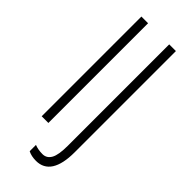

<svg xmlns="http://www.w3.org/2000/svg" viewBox="-286 -753 972 972"><g transform="rotate(45 200.0 -267.0)"><path d="M217.3 180.2Q184.1 180.2 160.2 168V123Q185.1 132.8 216.3 132.8Q246.6 132.8 262.2 104.5Q277.3 77.1 277.3 12.2V-713.9H325.2V11.2Q325.2 94.7 297.9 137.7Q270.5 180.2 217.3 180.2ZM78.1 0V-713.9H126V0Z"/></g></svg>

Font: Germano
Style: Regular
Weight: 300
Width: 3
Foundry: Ascender Corporation
Version: Version 1.10; ttfautohint (v1.5)